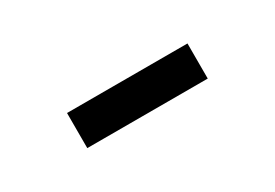

<svg xmlns="http://www.w3.org/2000/svg" viewBox="-9 -946 644 450"><g transform="rotate(-30 313.0 -721.5)"><path d="M150 -674H476V-769H150Z"/></g></svg>

Font: Noto Sans Mono CJK SC
Style: Bold
Weight: 700
Designer: Ryoko NISHIZUKA 西塚涼子 (kana, bopomofo & ideographs); Paul D. Hunt (Latin, Greek & Cyrillic); Sandoll Communications 산돌커뮤니
Foundry: Adobe
Version: Version 2.004;hotconv 1.0.118;makeotfexe 2.5.65603